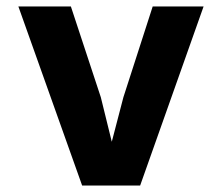

<svg xmlns="http://www.w3.org/2000/svg" viewBox="-20 -576 690 596"><path d="M235 0 37 -556H200L293 -274L327 -136L363 -274L454 -556H612L415 0Z"/></svg>

Font: Azeret Mono
Style: Bold
Weight: 700
Designer: Martin Vácha
Foundry: Displaay
Version: Version 1.002